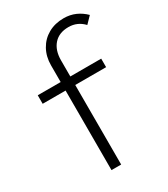

<svg xmlns="http://www.w3.org/2000/svg" viewBox="-177 -795 770 878"><g transform="rotate(-30 208.0 -355.5)"><path d="M147 0V-420H26V-465H147V-553Q147 -599 167 -635Q187 -671 222.5 -691Q258 -711 304 -711Q338 -711 366 -698.5Q394 -686 416 -664L383 -630Q350 -665 303 -665Q253 -665 225.5 -634Q198 -603 198 -550V-465H361V-420H198V0Z"/></g></svg>

Font: Outfit Extra Light
Style: Regular
Weight: 200
Designer: Rodrigo Fuenzalida
Foundry: fragTYPE
Version: Version 1.000